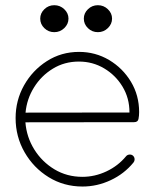

<svg xmlns="http://www.w3.org/2000/svg" viewBox="-20 -696 586 727"><path d="M350.6 -574.2Q328.6 -574.2 313 -589.4Q297.4 -604.5 297.4 -625.5Q297.4 -646 313 -661.1Q328.6 -676.3 350.6 -676.3Q372.6 -676.3 388.4 -661.1Q404.3 -646 404.3 -625.5Q404.3 -605 388.4 -589.6Q372.6 -574.2 350.6 -574.2ZM185.5 -574.2Q163.6 -574.2 147.9 -589.4Q132.3 -604.5 132.3 -625.5Q132.3 -646 147.9 -661.1Q163.6 -676.3 185.5 -676.3Q207.5 -676.3 223.4 -661.1Q239.3 -646 239.3 -625.5Q239.3 -605 223.4 -589.6Q207.5 -574.2 185.5 -574.2ZM292.5 10.3Q221.7 10.3 164.3 -25.1Q106.9 -60.5 73 -119.6Q39.1 -178.7 39.1 -249Q39.1 -315.9 71 -372.8Q103 -429.7 157.5 -464.6Q211.9 -499.5 279.3 -499.5Q341.3 -499.5 393.1 -468.8Q444.8 -438 475.8 -386.5Q506.8 -335 506.8 -271.5Q506.8 -257.8 504.4 -245.6Q502 -233.4 487.8 -233.4L76.2 -232.9Q80.6 -177.2 109.6 -130.4Q138.7 -83.5 186 -54.9Q233.4 -26.4 292 -26.4Q338.9 -26.4 383.1 -47.1Q427.2 -67.9 457 -104Q462.4 -110.8 471.7 -110.8Q479.5 -110.8 484.6 -105.5Q489.7 -100.1 489.7 -92.3Q489.7 -85.9 485.4 -80.6Q450.2 -37.6 398.9 -13.7Q347.7 10.3 292.5 10.3ZM470.2 -271Q470.2 -324.2 444.1 -367.7Q418 -411.1 374.5 -437Q331.1 -462.9 278.8 -462.9Q224.1 -462.9 180.2 -436Q136.2 -409.2 108.9 -365.2Q81.5 -321.3 76.7 -269.5L470.2 -270Z"/></svg>

Font: Manjari Thin
Style: Regular
Weight: 100
Designer: Santhosh Thottingal <santhosh.thottingal@gmail.com>
Version: Version 2.000